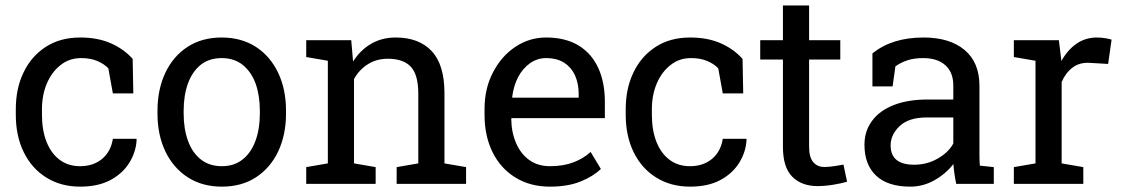

<svg xmlns="http://www.w3.org/2000/svg" viewBox="-20 -676 4130 706"><path d="M274.9 10.3Q203.6 10.3 149.9 -23.4Q96.7 -56.6 67.4 -116.2Q38.1 -175.8 38.1 -253.9V-274.4Q38.1 -350.6 66.4 -409.2Q94.7 -468.8 147.9 -503.4Q201.2 -538.1 274.9 -538.1Q338.9 -538.1 387 -517.1Q435.1 -496.1 467.8 -459.5L470.2 -332.5H395L378.4 -424.8Q361.8 -441.9 336.9 -452.1Q312 -462.4 278.3 -462.4Q234.9 -462.4 203.1 -437Q170.4 -411.6 152.3 -369.1Q134.3 -326.7 134.3 -274.4V-253.9Q134.3 -196.8 151.4 -153.8Q168.5 -111.3 199.7 -88.1Q231 -64.9 274.4 -64.9Q323.2 -64.9 355.5 -91.8Q387.7 -118.7 395 -165.5H481.4L482.4 -162.6Q480.5 -118.2 455.6 -77.6Q431.2 -38.1 386 -13.9Q340.8 10.3 274.9 10.3Z M795.9 10.3Q723.1 10.3 669.9 -24.4Q616.7 -59.1 587.9 -119.6Q559.1 -180.2 559.1 -258.3V-269Q559.1 -346.7 587.9 -408.2Q616.7 -469.2 669.7 -503.7Q722.7 -538.1 794.9 -538.1Q867.7 -538.1 921.4 -503.4Q974.1 -468.8 1002.9 -408.2Q1031.7 -347.7 1031.7 -269V-258.3Q1031.7 -180.7 1002.9 -119.1Q974.1 -58.6 921.4 -24.2Q868.7 10.3 795.9 10.3ZM795.9 -64.9Q841.8 -64.9 873 -90.3Q903.8 -115.2 919.7 -158.9Q935.5 -202.6 935.5 -258.3V-269Q935.5 -324.2 919.9 -368.7Q903.8 -412.1 872.6 -437.3Q841.3 -462.4 794.9 -462.4Q749.5 -462.4 717.8 -437.5Q686.5 -412.1 670.9 -368.4Q655.3 -324.7 655.3 -269V-258.3Q655.3 -203.1 670.9 -159.2Q686.5 -115.2 718 -90.1Q749.5 -64.9 795.9 -64.9Z M1281.7 -385.3V-75.2L1361.3 -61.5V0H1106V-61.5L1185.5 -75.2V-452.6L1106 -466.3V-528.3H1271.5L1278.3 -449.7Q1304.7 -491.7 1344.5 -514.9Q1384.3 -538.1 1435.1 -538.1Q1520.5 -538.1 1567.4 -488Q1614.3 -438 1614.3 -333.5V-75.2L1693.8 -61.5V0H1438.5V-61.5L1518.1 -75.2V-331.5Q1518.1 -401.4 1490.5 -430.7Q1462.9 -460 1406.2 -460Q1364.7 -460 1332.8 -439.9Q1300.8 -419.9 1281.7 -385.3Z M2002.4 10.3Q1929.2 10.3 1875 -23.4Q1820.8 -56.6 1791.3 -116.2Q1761.7 -175.8 1761.7 -253.9V-275.4Q1761.7 -351.1 1793 -410.2Q1823.7 -469.7 1875.2 -503.9Q1926.8 -538.1 1987.8 -538.1Q2059.1 -538.1 2107.4 -508.8Q2155.3 -479.5 2179.7 -426.5Q2204.1 -373.5 2204.1 -301.8V-241.7H1861.3L1859.9 -239.3Q1860.4 -189.5 1877.9 -149.4Q1895 -109.9 1926.5 -87.4Q1958 -64.9 2002.4 -64.9Q2051.3 -64.9 2088.1 -78.9Q2125 -92.8 2151.9 -117.2L2189.5 -54.7Q2161.1 -27.3 2114.5 -8.5Q2067.9 10.3 2002.4 10.3ZM1863.3 -319.3 1864.3 -316.9H2107.9V-329.6Q2107.9 -368.2 2094.7 -397.9Q2081.1 -428.2 2054.4 -445.3Q2027.8 -462.4 1987.8 -462.4Q1956.1 -462.4 1929.2 -443.8Q1874.5 -404.3 1863.3 -319.3Z M2517.6 10.3Q2446.3 10.3 2392.6 -23.4Q2339.4 -56.6 2310.1 -116.2Q2280.8 -175.8 2280.8 -253.9V-274.4Q2280.8 -350.6 2309.1 -409.2Q2337.4 -468.8 2390.6 -503.4Q2443.8 -538.1 2517.6 -538.1Q2581.5 -538.1 2629.6 -517.1Q2677.7 -496.1 2710.4 -459.5L2712.9 -332.5H2637.7L2621.1 -424.8Q2604.5 -441.9 2579.6 -452.1Q2554.7 -462.4 2521 -462.4Q2477.5 -462.4 2445.8 -437Q2413.1 -411.6 2395 -369.1Q2377 -326.7 2377 -274.4V-253.9Q2377 -196.8 2394 -153.8Q2411.1 -111.3 2442.4 -88.1Q2473.6 -64.9 2517.1 -64.9Q2565.9 -64.9 2598.1 -91.8Q2630.4 -118.7 2637.7 -165.5H2724.1L2725.1 -162.6Q2723.1 -118.2 2698.2 -77.6Q2673.8 -38.1 2628.7 -13.9Q2583.5 10.3 2517.6 10.3Z M2986.3 8.3Q2927.7 8.3 2893.3 -26.1Q2858.9 -60.5 2858.9 -136.2V-457H2775.4V-528.3H2858.9V-655.8H2955.1V-528.3H3069.8V-457H2955.1V-136.2Q2955.1 -98.1 2970.2 -80.1Q2985.4 -62 3010.7 -62Q3027.8 -62 3048.8 -65.2Q3069.8 -68.4 3081.5 -70.8L3094.7 -7.8Q3073.7 -1.5 3043.2 3.4Q3012.7 8.3 2986.3 8.3Z M3327.1 10.3Q3244.6 10.3 3201.7 -30Q3158.7 -70.3 3158.7 -143.6Q3158.7 -194.3 3186.5 -231.4Q3213.9 -269 3266.1 -289.6Q3318.4 -310.1 3391.1 -310.1H3485.4V-361.8Q3485.4 -409.7 3456.3 -436Q3427.2 -462.4 3374.5 -462.4Q3341.3 -462.4 3316.9 -454.3Q3292.5 -446.3 3272.5 -432.1L3262.2 -358.4H3188V-479.5Q3259.8 -538.1 3376 -538.1Q3472.2 -538.1 3526.9 -492.2Q3581.5 -446.3 3581.5 -360.8V-106.4Q3581.5 -96.2 3581.8 -86.4Q3582 -76.7 3583 -66.9L3634.3 -61.5V0H3496.1Q3487.8 -40 3485.8 -72.8Q3458 -37.1 3416.3 -13.4Q3374.5 10.3 3327.1 10.3ZM3341.3 -70.3Q3389.2 -70.3 3428.7 -93.3Q3468.3 -116.2 3485.4 -148.4V-244.1H3387.7Q3321.3 -244.1 3288.1 -212.4Q3254.9 -180.7 3254.9 -141.6Q3254.9 -70.3 3341.3 -70.3Z M3883.8 -374.5V-75.2L3963.4 -61.5V0H3708V-61.5L3787.6 -75.2V-452.6L3708 -466.3V-528.3H3873.5L3881.8 -460.9L3882.8 -451.7Q3905.3 -492.2 3938.2 -515.1Q3971.2 -538.1 4013.7 -538.1Q4028.8 -538.1 4044.7 -535.4Q4060.5 -532.7 4067.4 -530.3L4054.7 -440.9L3987.8 -444.8Q3949.7 -447.3 3923.8 -427.5Q3897.9 -407.7 3883.8 -374.5Z"/></svg>

Font: Suwannaphum
Style: Regular
Weight: 400
Designer: Danh Hong
Version: Version 8.002; ttfautohint (v1.8.3)